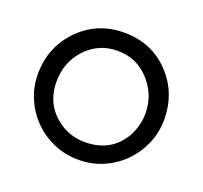

<svg xmlns="http://www.w3.org/2000/svg" viewBox="-102 -664 840 793"><g transform="rotate(20 318.0 -267.0)"><path d="M316.5 13Q260 13 210 -8Q160 -29 122 -66.5Q84 -104 61.5 -154.5Q39 -205 39 -264.5Q39 -376 111.5 -456Q194 -545.5 316.5 -545.5Q441.5 -545.5 521.5 -457.5Q594 -377 594 -264.5Q594 -208 572.8 -158Q551.5 -108 514.2 -69.8Q477 -31.5 426.2 -9.2Q375.5 13 316.5 13ZM316.5 -465.5Q235 -465.5 178.5 -406.5Q122 -346 122 -260.5Q122 -147.5 219.5 -89.5Q264 -64.5 316.5 -64.5Q432 -64.5 486.5 -159Q512.5 -209 512.5 -260.5Q512.5 -344.5 454.5 -406.5Q399.5 -465.5 316.5 -465.5Z"/></g></svg>

Font: MM Phetkon
Style: Regular
Weight: 400
Designer: Khon Soe Zaw Thu
Version: Version 1.00 July 15, 2016, initial release